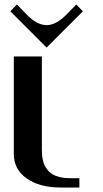

<svg xmlns="http://www.w3.org/2000/svg" viewBox="-20 -835 457 855"><path d="M187.5 -623 25.9 -784.7 55.2 -814.9 99.1 -770Q145 -723.1 187.5 -723.1Q229.5 -723.1 275.9 -770L319.8 -814.9L349.1 -784.7ZM166.5 -583.5V-172.9Q166.5 -159.7 167 -149.9Q167.5 -140.1 170.2 -125.5Q172.9 -110.8 177.7 -100.3Q182.6 -89.8 191.9 -78.1Q201.2 -66.4 213.9 -58.8Q226.6 -51.3 246.6 -46.4Q266.6 -41.5 291.5 -41.5H333.5V0H250Q156.2 0 98.9 -40.3Q41.5 -80.6 41.5 -149.9V-583.5Z"/></svg>

Font: Gputeks
Style: Bold
Weight: 600
Width: 8
Version: Version 0.9